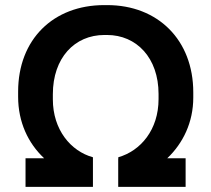

<svg xmlns="http://www.w3.org/2000/svg" viewBox="-20 -732 828 752"><path d="M187 -363C187 -505 272 -595 389 -595H399C515 -595 601 -505 601 -364V-344C601 -224 531 -141 443 -116L444 -112H443V0H707V-112H635C697 -171 737 -253 737 -350V-370C737 -576 598 -712 400 -712H388C189 -712 51 -578 51 -373V-353C51 -254 90 -171 153 -112H80V0H344V-116C257 -140 187 -224 187 -343Z"/></svg>

Font: Fixel Display SemiBold
Style: Regular
Weight: 600
Designer: AlfaBravo + MacPaw
Foundry: Kyrylo Tkachov, Marchela Mozhyna, Serhii Makarenko, Maria Weinstein, Zakhar Kryvoshyya
Version: Version 1.211